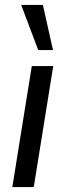

<svg xmlns="http://www.w3.org/2000/svg" viewBox="-20 -759 265 779"><path d="M30 0 109 -491H196L117 0ZM135 -556 66 -739H154L195 -556Z"/></svg>

Font: Nunito Sans 10pt Condensed Medium
Style: Italic
Weight: 500
Width: 3
Italic angle: -9°
Designer: Vernon Adams
Foundry: Vernon Adams
Version: Version 3.101;gftools[0.9.27]